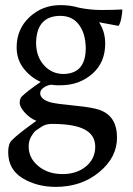

<svg xmlns="http://www.w3.org/2000/svg" viewBox="-20 -462 518 750"><path d="M226 -173Q315 -173 315 -275Q314 -332 288 -366Q262 -400 216 -400Q170 -400 146 -374Q122 -348 121 -295Q121 -242 151 -208Q181 -174 226 -173ZM352 111Q352 66 311 44Q270 22 183 22Q160 22 144 32Q128 42 120 48Q112 54 102 71Q92 88 92 110Q92 156 130 187Q168 218 224 218Q280 218 316 188Q352 158 352 111ZM391 -292Q391 -218 341 -174Q291 -130 220 -129Q204 -128 188 -130Q186 -130 183 -131Q169 -131 154 -122Q137 -112 137 -98Q137 -74 178 -62Q202 -56 275 -49Q348 -42 376 -30Q437 -4 437 74Q438 152 368 210Q298 268 198 268Q124 268 68 234Q12 200 12 132Q12 100 26 86Q40 72 58 58Q74 45 96 29Q118 13 122 10Q97 0 77 -22Q57 -44 57 -60Q57 -77 65 -85Q85 -105 139 -142Q99 -160 72 -195Q45 -230 45 -277Q45 -348 95 -395Q145 -442 216 -442Q255 -442 288 -432Q332 -423 376 -423Q420 -423 458 -425Q458 -414 454 -392Q450 -370 443 -361L367 -375Q391 -338 391 -292Z"/></svg>

Font: Lusitana
Style: Regular
Weight: 400
Designer: Ana Paula Megda
Foundry: Ana Paula Megda
Version: Version 1.001; ttfautohint (v1.4.1)